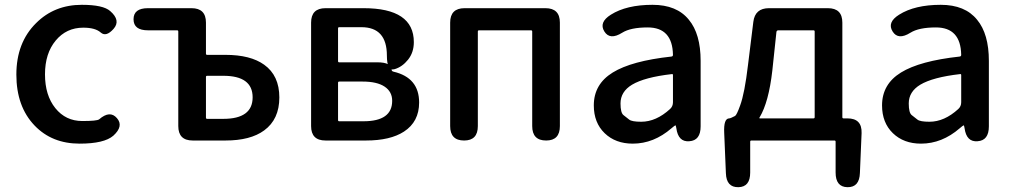

<svg xmlns="http://www.w3.org/2000/svg" viewBox="-20 -584 4206 798"><path d="M311 13Q196 13 124 -62Q48 -141 48 -274Q48 -407 130 -488Q206 -564 320 -564Q409 -564 438 -538Q483 -499 452 -464Q421 -429 398.5 -449Q376 -469 326 -469Q256 -469 211.5 -415.5Q167 -362 167 -275Q167 -188 210 -134.5Q253 -81 322 -81Q383 -81 392 -88Q437 -127 466 -93Q495 -60 451 -20Q413 13 311 13Z M781 0Q721 0 721 -60V-453Q721 -458 716 -458H595Q535 -458 535 -504Q535 -550 595 -550H776Q836 -550 836 -490V-361Q836 -356 841 -356H917Q1021 -356 1078 -315Q1141 -270 1141 -179Q1141 -88 1078 -42Q1021 0 917 0ZM836 -95Q836 -90 841 -90H908Q1030 -90 1030 -179.5Q1030 -269 908 -269H841Q836 -269 836 -264Z M1333 0Q1273 0 1273 -60V-490Q1273 -550 1333 -550H1491Q1700 -550 1700 -409Q1700 -366 1676 -336Q1652 -306 1620 -296.5Q1588 -287 1588 -353Q1588 -471 1482 -471H1390Q1385 -471 1385 -466V-330Q1385 -325 1390 -325H1548Q1608 -325 1608 -293Q1608 -288 1616 -286Q1722 -261 1722 -158Q1722 -78 1659 -37Q1602 0 1501 0ZM1385 -85Q1385 -80 1390 -80H1491Q1610 -80 1610 -165Q1610 -203 1578.5 -224Q1547 -245 1487 -245H1390Q1385 -245 1385 -240Z M1909 0Q1851 0 1851 -60V-490Q1851 -550 1911 -550H2247Q2307 -550 2307 -490V-60Q2307 0 2250 0Q2192 0 2192 -60V-453Q2192 -458 2187 -458H1971Q1966 -458 1966 -453V-60Q1966 0 1909 0Z M2610 13Q2538 13 2493 -30.5Q2448 -74 2448 -146Q2448 -234 2526.5 -282.5Q2605 -331 2771 -349Q2777 -350 2777 -356Q2775 -470 2672 -470Q2601 -470 2566 -448Q2515 -416 2492 -453Q2468 -491 2519 -523Q2584 -564 2692 -564Q2793 -564 2843 -502Q2892 -443 2892 -331V-59Q2892 0 2845 3Q2799 7 2791 -51L2790 -56Q2789 -63 2787 -63Q2785 -63 2771 -51Q2697 13 2610 13ZM2645 -78Q2707 -78 2765 -131Q2777 -142 2777 -159V-272Q2777 -277 2772 -276Q2659 -263 2607 -232Q2559 -203 2559 -154Q2559 -115 2571.5 -105.5Q2584 -96 2595 -87Q2606 -78 2645 -78Z M3049 194Q2999 195 2997 136L2990 -31Q2987 -92 3011 -92Q3016 -92 3035 -102Q3042 -106 3056 -145Q3075 -196 3089 -315L3111 -493Q3118 -550 3176 -550H3421Q3481 -550 3481 -490V-97Q3481 -92 3486 -92H3502Q3563 -92 3561 -31L3554 135Q3552 195 3502 194Q3453 193 3453 133V5Q3453 0 3448 0H3103Q3098 0 3098 5V133Q3098 193 3049 194ZM3137 -96Q3134 -92 3139 -92H3361Q3366 -92 3366 -97V-453Q3366 -458 3361 -458H3215Q3208 -458 3207 -451L3190 -291Q3175 -159 3137 -96Z M3808 13Q3736 13 3691 -30.5Q3646 -74 3646 -146Q3646 -234 3724.5 -282.5Q3803 -331 3969 -349Q3975 -350 3975 -356Q3973 -470 3870 -470Q3799 -470 3764 -448Q3713 -416 3690 -453Q3666 -491 3717 -523Q3782 -564 3890 -564Q3991 -564 4041 -502Q4090 -443 4090 -331V-59Q4090 0 4043 3Q3997 7 3989 -51L3988 -56Q3987 -63 3985 -63Q3983 -63 3969 -51Q3895 13 3808 13ZM3843 -78Q3905 -78 3963 -131Q3975 -142 3975 -159V-272Q3975 -277 3970 -276Q3857 -263 3805 -232Q3757 -203 3757 -154Q3757 -115 3769.5 -105.5Q3782 -96 3793 -87Q3804 -78 3843 -78Z"/></svg>

Font: Resource Han Rounded KR Medium
Style: Regular
Weight: 500
Designer: Cyano Hao (round all glyphs); Ryoko NISHIZUKA 西塚涼子 (kana, bopomofo & ideographs); Paul D. Hunt (Latin, Greek & Cyrillic)
Foundry: Cyano Hao
Version: 0.990